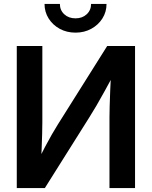

<svg xmlns="http://www.w3.org/2000/svg" viewBox="-20 -963 777 983"><path d="M671.4 0H540.5V-363.8Q540.5 -384.8 541.5 -420.7Q542.5 -456.5 544.4 -503.7Q546.4 -550.8 549.3 -604.5L568.8 -593.8Q540 -540.5 516.6 -498Q493.2 -455.6 473.9 -422.4Q454.6 -389.2 438 -363.3L209.5 0H65.9V-727.5H196.8V-337.4Q196.8 -314.5 195.8 -276.6Q194.8 -238.8 193.1 -197.3Q191.4 -155.8 188.5 -120.1L174.3 -137.7Q191.9 -175.3 210.2 -210.2Q228.5 -245.1 245.4 -274.4Q262.2 -303.7 274.9 -323.7L528.8 -727.5H671.4ZM366.7 -795.9Q321.8 -795.9 285.9 -815.4Q250 -835 229 -868.4Q208 -901.9 208 -942.9H286.6Q286.6 -910.6 309.1 -889.9Q331.5 -869.1 366.7 -869.1Q401.4 -869.1 423.8 -889.9Q446.3 -910.6 446.3 -942.9H525.4Q525.4 -901.9 504.4 -868.7Q483.4 -835.4 447.5 -815.7Q411.6 -795.9 366.7 -795.9Z"/></svg>

Font: Inter 24pt SemiBold
Style: Regular
Weight: 600
Designer: Rasmus Andersson
Foundry: rsms
Version: Version 4.001;git-66647c0bb